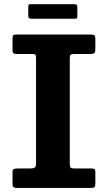

<svg xmlns="http://www.w3.org/2000/svg" viewBox="-20 -919 528 939"><path d="M321.3 -633Q321.3 -647.2 325.1 -651.1Q329 -655 343.3 -655H422.5Q436 -655 441.1 -659.2Q446.3 -663.5 446.3 -679V-727.5Q446.3 -741.7 442.4 -745.9Q438.5 -750 423.8 -750H61.3Q48 -750 44.6 -746.6Q41.2 -743.2 41.2 -729.2V-674.5Q41.2 -662.2 45.9 -658.6Q50.5 -655 63 -655H137.5Q151.2 -655 153.8 -650.5Q156.3 -646 156.3 -633V-119.3Q156.3 -103 148.8 -99Q141.3 -95 127.5 -95H66.5Q51.7 -95 46.5 -91.6Q41.2 -88.3 41.2 -75.8V-22Q41.2 -8.5 45.6 -4.3Q50 0 63.7 0H423.8Q437.3 0 441.8 -3.8Q446.3 -7.5 446.3 -20.5V-78.5Q446.3 -88.3 442.4 -91.6Q438.5 -95 428.8 -95H344.3Q330.5 -95 325.9 -98.9Q321.3 -102.8 321.3 -117ZM118.3 -843.5Q118.3 -833 122.3 -830.2Q126.3 -827.5 135.8 -827.5H347.3Q355.3 -827.5 356.8 -831Q358.3 -834.5 358.3 -842.5V-883Q358.3 -893 354.5 -895.8Q350.8 -898.5 341.3 -898.5H128.3Q121.8 -898.5 120 -895.3Q118.3 -892 118.3 -885Z"/></svg>

Font: Besley
Style: Regular
Weight: 400
Designer: Owen Earl
Foundry: indestructible type*
Version: Version 4.000